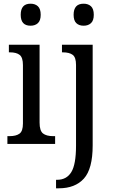

<svg xmlns="http://www.w3.org/2000/svg" viewBox="-20 -778 609 1038"><path d="M92 -698Q92 -758 145 -758Q170 -758 185 -744Q200 -730 200 -698Q200 -667 185 -653Q170 -639 145 -639Q92 -639 92 -698ZM20 -42H32Q67 -42 85.5 -55.5Q104 -69 104 -110V-426Q104 -467 86.5 -481Q69 -495 34 -495H28V-536H194V-115Q194 -71 212.5 -56.5Q231 -42 267 -42H278V0H20ZM378 -698Q378 -758 432 -758Q457 -758 472 -744Q487 -730 487 -698Q487 -667 472 -653Q457 -639 432 -639Q407 -639 392.5 -653Q378 -667 378 -698ZM283 194H289Q340 194 365.5 152.5Q391 111 391 10V-427Q391 -468 373 -481.5Q355 -495 320 -495H315V-536H481V8Q481 135 433.5 187.5Q386 240 298 240H283Z"/></svg>

Font: Noto Serif Narrow
Style: Regular
Weight: 400
Width: 4
Designer: Monotype Design Team
Foundry: Monotype Imaging Inc.
Version: Version 1.001